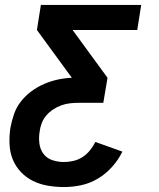

<svg xmlns="http://www.w3.org/2000/svg" viewBox="-20 -550 640 775"><path d="M238 205Q205 205 173 199.5Q141 194 113.5 180.5Q86 167 64.5 144.5Q43 122 31.5 93.5Q20 65 18.5 32Q17 -1 22 -34Q27 -61 36.5 -89Q46 -117 64.5 -140.5Q83 -164 107.5 -182Q132 -200 159 -211.5Q186 -223 214 -229Q242 -235 270 -236L129 -429L145 -530H550L534 -429H273L414 -236L397 -135H297Q280 -135 262.5 -133Q245 -131 228 -125Q211 -119 195 -108.5Q179 -98 167 -84Q155 -70 148.5 -53Q142 -36 140 -19Q136 5 139 29Q142 53 155.5 71Q169 89 191.5 96.5Q214 104 238 104Q257 104 276.5 99.5Q296 95 313 84Q330 73 343 57Q356 41 365 23L474 62Q458 95 432.5 123.5Q407 152 375 171Q343 190 308 197.5Q273 205 238 205Z"/></svg>

Font: Iosevka Curly Extended
Style: Bold Italic
Weight: 700
Width: 7
Italic angle: -9°
Monospace: yes
Designer: Belleve Invis
Foundry: Belleve Invis
Version: Version 11.1.0; ttfautohint (v1.8.3)